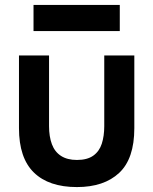

<svg xmlns="http://www.w3.org/2000/svg" viewBox="-20 -752 622 779"><path d="M292 7Q178 7 117.5 -52Q57 -111 57 -232V-527H179V-240Q179 -198 190.5 -167Q202 -136 227.5 -119.5Q253 -103 292 -103Q334 -103 358.5 -120.5Q383 -138 393 -169Q403 -200 403 -240V-527H525V-232Q525 -108 463.5 -50.5Q402 7 292 7ZM116 -626V-732H466V-626Z"/></svg>

Font: Onest SemiBold
Style: Regular
Weight: 600
Designer: Dmitri Voloshin, Andrey Kudryavtsev
Foundry: Dmitri Voloshin, Andrey Kudryavtsev
Version: Version 1.000;gftools[0.9.33]